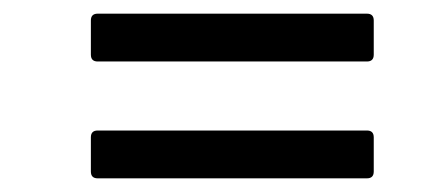

<svg xmlns="http://www.w3.org/2000/svg" viewBox="-20 -441 640 281"><path d="M123 -351Q113 -351 113 -361V-411Q113 -421 123 -421H517Q527 -421 527 -411V-361Q527 -351 517 -351ZM123 -180Q113 -180 113 -190V-240Q113 -250 123 -250H517Q527 -250 527 -240V-190Q527 -180 517 -180Z"/></svg>

Font: Sofia Sans Hairline
Style: Italic
Weight: 1
Italic angle: -9°
Designer: Botio Nikoltchev, Ani Petrova
Foundry: lettersoup
Version: Version 4.102